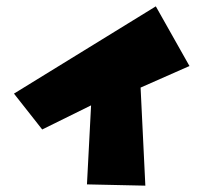

<svg xmlns="http://www.w3.org/2000/svg" viewBox="-20 -606 642 605"><path d="M24 -311 471 -586 577 -398 423 -330 438 -21 254 -25 267 -274 113 -198Z"/></svg>

Font: Super Mario
Style: Regular
Weight: 400
Version: Version 1.0